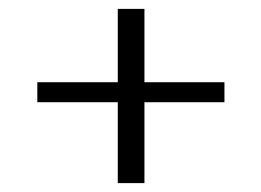

<svg xmlns="http://www.w3.org/2000/svg" viewBox="-20 -412 588 432"><path d="M245 0V-182H64V-227H245V-392H305V-227H485V-182H305V0Z"/></svg>

Font: Junicode SmExp
Style: Regular
Weight: 400
Width: 6
Designer: Peter S. Baker
Version: Version 2.205; ttfautohint (v1.8.4)